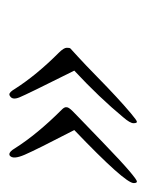

<svg xmlns="http://www.w3.org/2000/svg" viewBox="30 -420 319 420"><g transform="rotate(90 190.0 -209.5)"><path d="M380 -342Q380 -323 264 -212Q307 -129 318 -103.5Q329 -78 320 -71Q319 -70 317 -70Q311 -70 304 -82Q273 -131 219 -185Q214 -190 214 -194Q214 -198 216 -200.5Q218 -203 219 -204.5Q220 -206 234 -219.5Q248 -233 290.5 -274Q333 -315 353 -332Q373 -349 376.5 -349Q380 -349 380 -342ZM236 -319Q193 -267 134 -212Q186 -108 192.5 -92Q199 -76 189 -71Q188 -70 186 -70Q181 -70 174 -82Q144 -129 95 -178Q84 -189 84 -195.5Q84 -202 85.5 -203.5Q87 -205 103.5 -220Q120 -235 146 -260.5Q172 -286 191.5 -304Q211 -322 227 -335.5Q243 -349 246 -349Q249 -349 249 -341.5Q249 -334 236 -319Z"/></g></svg>

Font: Allura
Style: Regular
Weight: 400
Designer: Robert E. Leuschke
Foundry: Robert E. Leuschke
Version: Version 1.004